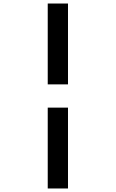

<svg xmlns="http://www.w3.org/2000/svg" viewBox="-20 -845 656 1090"><path d="M251 -366V-825H366V-366ZM251 225V-234H366V225Z"/></svg>

Font: Overpass Mono
Style: Bold
Weight: 700
Monospace: yes
Designer: Delve Withrington, Dave Bailey
Foundry: Delve Fonts LLC
Version: Version 4.000